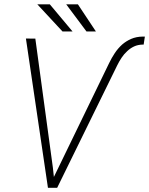

<svg xmlns="http://www.w3.org/2000/svg" viewBox="-20 -895 710 915"><path d="M231.9 -96.7 148.4 -710.9 103.5 -711.4 208.5 0H252.4L538.1 -582.5Q547.4 -601.6 559.1 -619.4Q570.8 -637.2 585.9 -650.9Q600.6 -665 618.9 -673.6Q637.2 -682.1 660.6 -682.6H664.6L670.4 -720.7H660.2Q629.4 -720.2 605.2 -709.7Q581.1 -699.2 562 -682.6Q542.5 -665 527.3 -642.3Q512.2 -619.6 500 -594.2L260.3 -100.1L236.8 -51.8ZM325.7 -745.1 217.3 -874.5H157.7L277.8 -745.1ZM437 -745.1 351.1 -874.5H295.4L392.1 -745.1Z"/></svg>

Font: Roboto Mono ExtraLight
Style: Italic
Weight: 250
Italic angle: -10°
Monospace: yes
Designer: Google
Version: Version 3.000